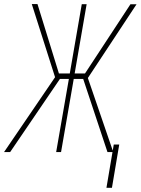

<svg xmlns="http://www.w3.org/2000/svg" viewBox="-42 -731 677 923"><path d="M357.9 -351.6H312.5L251.5 0H228L289.1 -351.6H246.1L6.8 0H-22.5L222.7 -359.9L110.8 -711.4H138.2L241.2 -377.9H293.5L351.1 -710.9H374.5L316.9 -377.9H366.7L585 -710.4H614.3L380.4 -356L502.4 0H474.6ZM496.1 171.9H469.7L504.9 -36.1H531.2Z"/></svg>

Font: Roboto Mono Thin
Style: Italic
Weight: 250
Designer: Google
Version: Version 2.000985; 2015; ttfautohint (v1.3)